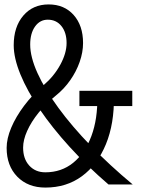

<svg xmlns="http://www.w3.org/2000/svg" viewBox="-20 -834 640 868"><path d="M185 14Q106.5 14 58.2 -35.2Q10 -84.5 10 -165.5Q10 -207.5 30.8 -256.8Q51.5 -306 89.2 -356.2Q127 -406.5 177 -449Q224 -489 252.5 -541.2Q281 -593.5 281 -639.5Q281 -687 257.8 -716Q234.5 -745 196 -745Q160.5 -745 138.5 -714.2Q116.5 -683.5 116.5 -632.5Q116.5 -576.5 149.5 -503.5Q182.5 -430.5 243.8 -346.8Q305 -263 390.5 -174.8Q476 -86.5 580 0H470.5Q374 -83 295 -169.8Q216 -256.5 159.5 -339.8Q103 -423 72.5 -497.2Q42 -571.5 42 -629.5Q42 -712.5 85.2 -763.2Q128.5 -814 200 -814Q270.5 -814 313 -766.2Q355.5 -718.5 355.5 -639.5Q355.5 -598 340.2 -554.2Q325 -510.5 297.2 -471Q269.5 -431.5 232 -401.5Q188 -366 154.5 -324.5Q121 -283 102.8 -242.2Q84.5 -201.5 84.5 -166.5Q84.5 -116 112.2 -85.5Q140 -55 185 -55Q257.5 -55 310.8 -98Q364 -141 393 -218.5Q422 -296 420 -398.5H495Q497 -275 458.8 -182Q420.5 -89 350.5 -37.5Q280.5 14 185 14ZM339 -354.5V-423.5H578V-354.5Z"/></svg>

Font: Victor Mono Thin
Style: Regular
Weight: 100
Monospace: yes
Designer: Rune Bjørnerås
Version: Version 1.561;gftools[0.9.30]